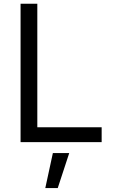

<svg xmlns="http://www.w3.org/2000/svg" viewBox="-20 -747 602 1009"><path d="M88.1 -727.3H176.1V-78.1H514.2V0H88.1ZM257.8 57.5H343.8L283.4 241.5H218Z"/></svg>

Font: Fast_Sans-Dotted
Style: Regular
Weight: 400
Version: Version 3.018